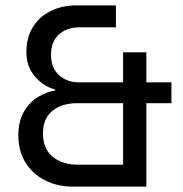

<svg xmlns="http://www.w3.org/2000/svg" viewBox="-20 -695 680 715"><path d="M251.7 0Q194.2 0 147.9 -23.3Q101.7 -46.7 75 -89.6Q48.3 -132.5 48.3 -190.8Q48.3 -243.3 69.2 -279.2Q90 -315 122.1 -334.2Q154.2 -353.3 185.8 -358.3V-361.7Q143.3 -372.5 110.8 -409.2Q78.3 -445.8 78.3 -501.7Q78.3 -555 102.5 -594.2Q126.7 -633.3 169.2 -654.2Q211.7 -675 265 -675H411.7V-593.3H275.8Q229.2 -593.3 199.6 -566.7Q170 -540 170 -490.8Q170 -442.5 199.6 -415.4Q229.2 -388.3 275.8 -388.3H438.3V-500H525V-388.3H618.3V-310.8H525V0ZM269.2 -81.7H438.3V-310.8H268.3Q210.8 -310.8 175.4 -282.5Q140 -254.2 140 -197.5Q140 -141.7 175.8 -111.7Q211.7 -81.7 269.2 -81.7Z"/></svg>

Font: Funnel Sans
Style: Regular
Weight: 400
Designer: NORD ID, Kristian Moeller
Foundry: Dicotype
Version: Version 1.000